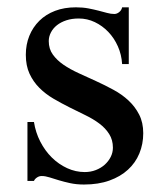

<svg xmlns="http://www.w3.org/2000/svg" viewBox="-20 -489 442 519"><path d="M54.2 -159.2H71.8Q76.2 -130.9 88.9 -106.2Q101.6 -81.5 120.1 -63.2Q138.7 -44.9 161.6 -34.4Q184.6 -23.9 209 -23.9Q225.1 -23.9 239 -29.3Q252.9 -34.7 263.2 -43.9Q273.4 -53.2 279.3 -64.9Q285.2 -76.7 285.2 -89.8Q285.2 -110.8 275.1 -126.7Q265.1 -142.6 248.5 -155Q231.9 -167.5 210.7 -177.7Q189.5 -188 167.5 -199Q145.5 -210 124.3 -222.4Q103 -234.9 86.4 -251.5Q69.8 -268.1 59.8 -289.8Q49.8 -311.5 49.8 -340.8Q49.8 -368.7 59.3 -392.1Q68.8 -415.5 86.4 -432.9Q104 -450.2 128.9 -459.7Q153.8 -469.2 185.1 -469.2Q203.6 -469.2 218.8 -466.3Q233.9 -463.4 246.3 -460.2Q258.8 -457 269.3 -454.1Q279.8 -451.2 289.1 -451.2Q295.9 -451.2 302.2 -456.3Q308.6 -461.4 310.1 -469.2H328.1V-315.9H310.1Q308.6 -341.3 298.6 -363.8Q288.6 -386.2 272.7 -402.8Q256.8 -419.4 236.3 -429.2Q215.8 -439 192.9 -439Q174.3 -439 159.4 -434.1Q144.5 -429.2 134 -420.9Q123.5 -412.6 117.7 -401.4Q111.8 -390.1 111.8 -377.9Q111.8 -356.9 122.8 -341.6Q133.8 -326.2 151.6 -314Q169.4 -301.8 192.4 -291.3Q215.3 -280.8 239.5 -269.8Q263.7 -258.8 286.6 -246.3Q309.6 -233.9 327.4 -217.3Q345.2 -200.7 356.2 -179.2Q367.2 -157.7 367.2 -128.9Q367.2 -99.6 356.7 -74.2Q346.2 -48.8 325.9 -30.3Q305.7 -11.7 275.9 -1Q246.1 9.8 207 9.8Q186.5 9.8 169.7 6.1Q152.8 2.4 139.2 -1.7Q125.5 -5.9 114 -9.5Q102.5 -13.2 92.8 -13.2Q85.9 -13.2 80.1 -9.3Q74.2 -5.4 71.8 0H54.2Z"/></svg>

Font: Tuladha Jejeg
Style: Regular
Weight: 400
Designer: R.S. Wihananto
Foundry: R.S. Wihananto
Version: Version 1.92